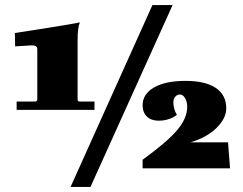

<svg xmlns="http://www.w3.org/2000/svg" viewBox="-20 -668 965 762"><path d="M260 74 585 -648H665L339 74ZM46 -232V-265H119Q128 -265 128 -274V-473Q128 -488 107 -488L40 -484L39 -537L142 -553Q269 -573 297 -579Q288 -559 288 -511V-272Q288 -265 297 -265H355V-232ZM546 -34Q644 -105 683.5 -152Q723 -199 723 -244Q723 -264 714.5 -278.5Q706 -293 694 -293Q683 -293 675.5 -284Q668 -275 668 -262Q668 -236 682 -212Q651 -189 609 -189Q580 -189 563 -205.5Q546 -222 546 -250Q546 -295 591.5 -321Q637 -347 716 -347Q795 -347 836.5 -319Q878 -291 878 -238Q878 -199 840 -161Q802 -123 736 -103H885L893 0H546Z"/></svg>

Font: Arapey Black
Style: Regular
Weight: 900
Designer: Eduardo Rodriguez Tunni
Foundry: Eduardo Rodriguez Tunni
Version: Version 4.000